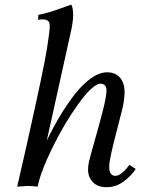

<svg xmlns="http://www.w3.org/2000/svg" viewBox="-20 -801 623 824"><path d="M285.6 -781.2Q293.9 -769.5 293.9 -736.8Q293.9 -710.4 285.6 -671.4Q277.8 -633.8 239.3 -462.2Q200.7 -290.5 180.7 -197.3Q208 -254.4 237.8 -304Q267.6 -353.5 301.5 -397Q335.4 -440.4 371.3 -465.6Q407.2 -490.7 439.5 -490.7Q475.6 -490.7 495.1 -467.8Q514.6 -444.8 514.6 -404.8Q514.6 -375 505.4 -335Q499.5 -310.1 482.7 -245.8Q465.8 -181.6 457.3 -142.8Q448.7 -104 448.7 -84Q448.7 -46.4 475.6 -46.4Q500 -46.4 535.2 -93.3L562.5 -75.7Q541.5 -43.9 508.8 -20.8Q476.1 2.4 438.5 2.4Q398.9 2.4 378.4 -19.5Q357.9 -41.5 357.9 -72.3Q357.9 -91.3 362.3 -108.9Q370.1 -140.6 390.4 -211.7Q410.6 -282.7 423.8 -335.7Q437 -388.7 437 -414.1Q437 -427.7 429.9 -434.8Q422.9 -441.9 411.6 -441.9Q379.9 -441.9 318.8 -358.4Q257.8 -274.9 205.8 -168.9Q153.8 -63 141.6 0Q115.7 -2.9 98.1 -2.9L53.7 0Q89.4 -151.9 134.5 -359.6Q179.7 -567.4 185.5 -619.1Q186 -624.5 188.2 -638.4Q190.4 -652.3 191.9 -665.3Q193.4 -678.2 193.4 -689.5Q193.4 -705.6 185.8 -711.7Q178.2 -717.8 163.6 -717.8Q151.4 -717.8 143.6 -715.8L144.5 -737.3Q166 -741.2 188 -747.6Q210 -753.9 241.9 -765.6Q273.9 -777.3 285.6 -781.2Z"/></svg>

Font: Flanker
Style: Italic
Weight: 400
Italic angle: -12°
Designer: Flanker
Version: Version 2.027